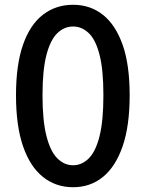

<svg xmlns="http://www.w3.org/2000/svg" viewBox="-20 -770 610 804"><path d="M286 14Q214 14 160 -29Q106 -72 76.5 -157.5Q47 -243 47 -371Q47 -499 76.5 -583Q106 -667 160 -708.5Q214 -750 286 -750Q358 -750 411 -708Q464 -666 493.5 -582.5Q523 -499 523 -371Q523 -243 493.5 -157.5Q464 -72 411 -29Q358 14 286 14ZM286 -78Q323 -78 352 -107Q381 -136 397 -200.5Q413 -265 413 -371Q413 -477 397 -540Q381 -603 352 -631Q323 -659 286 -659Q249 -659 220 -631Q191 -603 174.5 -540Q158 -477 158 -371Q158 -265 174.5 -200.5Q191 -136 220 -107Q249 -78 286 -78Z"/></svg>

Font: Noto Sans HK Thin Medium
Style: Regular
Weight: 500
Version: Version 2.004-H2;hotconv 1.0.118;makeotfexe 2.5.65603